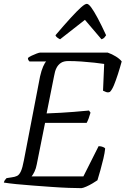

<svg xmlns="http://www.w3.org/2000/svg" viewBox="-28 -977 652 997"><path d="M395 0Q369 0 328 -1.5Q287 -3 238.5 -6.5Q190 -10 142.5 -13.5Q95 -17 55.5 -21Q16 -25 -8 -29Q-6 -37 -2.5 -42Q1 -47 6 -52L32 -56Q49 -58 60.5 -63.5Q72 -69 80.5 -87.5Q89 -106 96 -144L180 -580Q187 -611 196 -631.5Q205 -652 212 -658H125Q123 -660 120 -664Q117 -668 117 -676Q124 -682 136.5 -688Q149 -694 162.5 -699Q176 -704 181 -704H531Q554 -696 574 -683.5Q594 -671 604 -658Q595 -625 584.5 -592.5Q574 -560 564 -535.5Q554 -511 543 -500Q533 -495 522 -499.5Q511 -504 507 -506L513 -645Q494 -648 462.5 -651.5Q431 -655 395.5 -657.5Q360 -660 327 -660Q303 -660 288.5 -650.5Q274 -641 265.5 -624.5Q257 -608 253 -583L214 -388Q257 -390 289 -391.5Q321 -393 354.5 -396Q388 -399 434 -403L442 -392Q437 -374 432 -361Q427 -348 422 -339H206L163 -124Q159 -102 151 -85.5Q143 -69 136 -61H405L484 -218Q497 -218 507.5 -213.5Q518 -209 518 -205Q516 -184 509 -154Q502 -124 493.5 -94Q485 -64 478 -41Q468 -34 452 -24.5Q436 -15 420 -8Q404 -1 395 0ZM284 -773Q274 -778 268 -783Q262 -788 260 -794Q306 -848 339 -884Q372 -920 392.5 -938.5Q413 -957 423 -957Q432 -957 446 -938Q460 -919 479.5 -882.5Q499 -846 523 -794Q520 -789 514.5 -782.5Q509 -776 499 -773L413 -874Z"/></svg>

Font: Texturina 12pt ExtraLight
Style: Italic
Weight: 250
Italic angle: -11°
Designer: Guillermo Torres Carreño
Foundry: Omnibus-Type
Version: Version 1.002